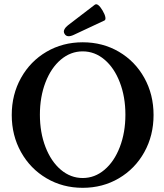

<svg xmlns="http://www.w3.org/2000/svg" viewBox="-20 -876 777 909"><path d="M35.6 -331.5Q35.6 -428.7 79.6 -507.3Q123.5 -585.9 200.2 -630.9Q276.9 -675.8 371.6 -675.8Q466.3 -675.8 543 -630.9Q619.6 -585.9 663.3 -507.3Q707 -428.7 707 -331.5Q707 -234.4 663.3 -155.8Q619.6 -77.1 543 -32Q466.3 13.2 371.6 13.2Q276.9 13.2 200.2 -32Q123.5 -77.1 79.6 -155.8Q35.6 -234.4 35.6 -331.5ZM573.7 -333Q573.7 -417.3 547.3 -486Q521 -554.7 474.8 -593.7Q428.7 -632.8 371.6 -632.8Q314.5 -632.8 268.1 -593.8Q221.7 -554.7 195.3 -486Q168.9 -417.3 168.9 -332.9Q168.9 -248.5 195.4 -179.9Q221.9 -111.3 268.2 -72.2Q314.5 -33.2 371.6 -33.2Q428.7 -33.2 474.8 -72.3Q521 -111.4 547.3 -180Q573.7 -248.7 573.7 -333ZM285.6 -715.8Q279.3 -726.1 284.9 -736.8Q290.5 -747.6 301.8 -756.3L428.7 -853.5Q436 -858.9 445.3 -851.8Q454.6 -844.7 465.3 -826.7Q476.6 -807.6 478.8 -794.7Q481 -781.7 474.1 -778.8L329.1 -710.9Q313.5 -703.6 302.5 -704.6Q291.5 -705.6 285.6 -715.8Z"/></svg>

Font: Junicode Two Beta VF
Style: Regular
Weight: 400
Designer: Peter S. Baker
Foundry: Briery Creek Software
Version: Version 1.031 beta; ttfautohint (v1.8.1.43-b0c9)